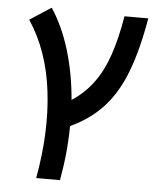

<svg xmlns="http://www.w3.org/2000/svg" viewBox="-53 -573 693 844"><g transform="rotate(5 293.0 -151.0)"><path d="M138.2 224.6Q175.8 19 154.5 -158.7Q133.3 -336.4 46.9 -466.3L141.1 -527.3Q191.9 -450.2 222.7 -348.9Q253.4 -247.6 263.2 -130.9Q318.8 -167.5 357.4 -219.5Q396 -271.5 421.1 -344.5Q446.3 -417.5 462.9 -517.6H567.9Q543.9 -377 506.8 -280Q469.7 -183.1 411.6 -119.6Q353.5 -56.2 266.6 -16.1Q265.6 102.5 243.2 224.6Z"/></g></svg>

Font: Cascadia Mono
Style: Italic
Weight: 400
Italic angle: -10°
Monospace: yes
Designer: Aaron Bell
Foundry: Saja Typeworks
Version: Version 2404.023; ttfautohint (v1.8.4)